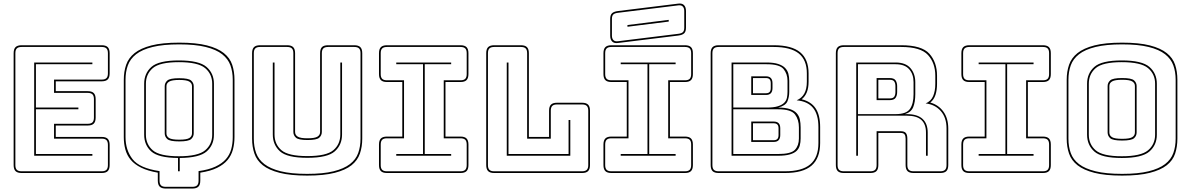

<svg xmlns="http://www.w3.org/2000/svg" viewBox="-20 -992 6887 1112"><path d="M105 10Q81 10 70 -1Q59 -12 59 -36V-684Q59 -708 70 -719Q81 -730 105 -730H569Q593 -730 604 -719Q615 -708 615 -684V-567Q615 -543 604 -532Q593 -521 569 -521H303V-464H488Q512 -464 523 -453Q534 -442 534 -418V-311Q534 -287 523 -276Q512 -265 488 -265H303V-199H569Q593 -199 604 -188Q615 -177 615 -153V-36Q615 -12 604 -1Q593 10 569 10ZM569 0Q588 0 596.5 -8.5Q605 -17 605 -36V-153Q605 -172 596.5 -180.5Q588 -189 569 -189H293V-275H488Q507 -275 515.5 -283.5Q524 -292 524 -311V-418Q524 -437 515.5 -445.5Q507 -454 488 -454H293V-531H569Q588 -531 596.5 -539.5Q605 -548 605 -567V-684Q605 -703 596.5 -711.5Q588 -720 569 -720H105Q86 -720 77.5 -711.5Q69 -703 69 -684V-36Q69 -17 77.5 -8.5Q86 0 105 0ZM515 -100V-90H178V-630H515V-620H188V-369H434V-359H188V-100Z M940 100Q916 100 905 89Q894 78 894 54V8Q836 -2 797.5 -21Q759 -40 737 -66.5Q715 -93 706 -126.5Q697 -160 697 -198V-530Q697 -577 710.5 -616.5Q724 -656 759.5 -684.5Q795 -713 857.5 -729Q920 -745 1018 -745Q1116 -745 1178.5 -729Q1241 -713 1276.5 -684.5Q1312 -656 1325 -616.5Q1338 -577 1338 -530V-198Q1338 -160 1329 -126Q1320 -92 1298 -65.5Q1276 -39 1237.5 -20Q1199 -1 1140 8V54Q1140 78 1129 89Q1118 100 1094 100ZM1094 90Q1113 90 1121.5 81.5Q1130 73 1130 54V-1Q1189 -9 1227.5 -27Q1266 -45 1288 -70Q1310 -95 1319 -127.5Q1328 -160 1328 -198V-530Q1328 -576 1314.5 -613.5Q1301 -651 1266.5 -678Q1232 -705 1171.5 -720Q1111 -735 1018 -735Q925 -735 864 -720Q803 -705 768.5 -678Q734 -651 720.5 -613.5Q707 -576 707 -530V-198Q707 -123 747.5 -70.5Q788 -18 904 -1V54Q904 73 912.5 81.5Q921 90 940 90ZM1011 0V-77Q897 -78 856 -115Q815 -152 815 -212V-507Q815 -567 857 -604.5Q899 -642 1016 -642Q1133 -642 1176 -604.5Q1219 -567 1219 -507V-212Q1219 -152 1177 -115Q1135 -78 1021 -77V0ZM825 -212Q825 -156 865 -121.5Q905 -87 1016 -87Q1127 -87 1168 -121.5Q1209 -156 1209 -212V-507Q1209 -563 1168 -597.5Q1127 -632 1016 -632Q905 -632 865 -597.5Q825 -563 825 -507ZM934 -220V-493Q934 -512 949 -525.5Q964 -539 1018 -539Q1072 -539 1087 -525.5Q1102 -512 1102 -493V-220Q1102 -200 1087 -186.5Q1072 -173 1018 -173Q964 -173 949 -186.5Q934 -200 934 -220ZM944 -493V-220Q944 -202 959.5 -192.5Q975 -183 1018 -183Q1061 -183 1076.5 -192.5Q1092 -202 1092 -220V-493Q1092 -510 1076.5 -519.5Q1061 -529 1018 -529Q976 -529 960 -519.5Q944 -510 944 -493Z M2078 -684V-189Q2078 -142 2064.5 -102.5Q2051 -63 2016 -35Q1981 -7 1918.5 9Q1856 25 1759 25Q1662 25 1599.5 9Q1537 -7 1502 -35Q1467 -63 1453.5 -102.5Q1440 -142 1440 -189V-684Q1440 -708 1451 -719Q1462 -730 1486 -730H1643Q1667 -730 1678 -719Q1689 -708 1689 -684V-228Q1689 -210 1704.5 -200.5Q1720 -191 1761 -191Q1803 -191 1818.5 -200.5Q1834 -210 1834 -228V-684Q1834 -708 1844.5 -719Q1855 -730 1880 -730H2032Q2056 -730 2067 -719Q2078 -708 2078 -684ZM2068 -189V-684Q2068 -703 2059.5 -711.5Q2051 -720 2032 -720H1880Q1861 -720 1852.5 -711.5Q1844 -703 1844 -684V-228Q1844 -208 1829 -194.5Q1814 -181 1761 -181Q1709 -181 1694 -194.5Q1679 -208 1679 -228V-684Q1679 -703 1670.5 -711.5Q1662 -720 1643 -720H1486Q1467 -720 1458.5 -711.5Q1450 -703 1450 -684V-189Q1450 -143 1463.5 -105.5Q1477 -68 1511.5 -41.5Q1546 -15 1606 0Q1666 15 1759 15Q1852 15 1912 0Q1972 -15 2006.5 -41.5Q2041 -68 2054.5 -105.5Q2068 -143 2068 -189ZM1560 -630H1570V-213Q1570 -157 1609.5 -122.5Q1649 -88 1760 -88Q1871 -88 1911 -122.5Q1951 -157 1951 -213V-630H1961V-213Q1961 -153 1919 -115.5Q1877 -78 1760 -78Q1643 -78 1601.5 -115.5Q1560 -153 1560 -213Z M2221 10Q2197 10 2186 -1Q2175 -12 2175 -36V-155Q2175 -179 2186 -190Q2197 -201 2221 -201H2310V-517H2221Q2197 -517 2186 -528Q2175 -539 2175 -563V-684Q2175 -708 2186 -719Q2197 -730 2221 -730H2647Q2671 -730 2682 -719Q2693 -708 2693 -684V-563Q2693 -539 2682 -528Q2671 -517 2647 -517H2560V-201H2647Q2671 -201 2682 -190Q2693 -179 2693 -155V-36Q2693 -12 2682 -1Q2671 10 2647 10ZM2221 0H2647Q2666 0 2674.5 -8.5Q2683 -17 2683 -36V-155Q2683 -174 2674.5 -182.5Q2666 -191 2647 -191H2550V-527H2647Q2666 -527 2674.5 -535.5Q2683 -544 2683 -563V-684Q2683 -703 2674.5 -711.5Q2666 -720 2647 -720H2221Q2202 -720 2193.5 -711.5Q2185 -703 2185 -684V-563Q2185 -544 2193.5 -535.5Q2202 -527 2221 -527H2320V-191H2221Q2202 -191 2193.5 -182.5Q2185 -174 2185 -155V-36Q2185 -17 2193.5 -8.5Q2202 0 2221 0ZM2593 -90H2275V-100H2430V-620H2275V-630H2593V-620H2440V-100H2593Z M2842 10Q2818 10 2807 -1Q2796 -12 2796 -36V-684Q2796 -708 2807 -719Q2818 -730 2842 -730H2997Q3021 -730 3032 -719Q3043 -708 3043 -684V-199H3160V-351Q3160 -375 3171 -386Q3182 -397 3206 -397H3351Q3375 -397 3386 -386Q3397 -375 3397 -351V-36Q3397 -12 3386 -1Q3375 10 3351 10ZM3351 0Q3370 0 3378.5 -8.5Q3387 -17 3387 -36V-351Q3387 -370 3378.5 -378.5Q3370 -387 3351 -387H3206Q3187 -387 3178.5 -378.5Q3170 -370 3170 -351V-189H3033V-684Q3033 -703 3024.5 -711.5Q3016 -720 2997 -720H2842Q2823 -720 2814.5 -711.5Q2806 -703 2806 -684V-36Q2806 -17 2814.5 -8.5Q2823 0 2842 0ZM2915 -90V-630H2925V-100H3273V-297H3283V-90Z M3521 10Q3497 10 3486 -1Q3475 -12 3475 -36V-155Q3475 -179 3486 -190Q3497 -201 3521 -201H3610V-517H3521Q3497 -517 3486 -528Q3475 -539 3475 -563V-684Q3475 -708 3486 -719Q3497 -730 3521 -730H3947Q3971 -730 3982 -719Q3993 -708 3993 -684V-563Q3993 -539 3982 -528Q3971 -517 3947 -517H3860V-201H3947Q3971 -201 3982 -190Q3993 -179 3993 -155V-36Q3993 -12 3982 -1Q3971 10 3947 10ZM3521 0H3947Q3966 0 3974.5 -8.5Q3983 -17 3983 -36V-155Q3983 -174 3974.5 -182.5Q3966 -191 3947 -191H3850V-527H3947Q3966 -527 3974.5 -535.5Q3983 -544 3983 -563V-684Q3983 -703 3974.5 -711.5Q3966 -720 3947 -720H3521Q3502 -720 3493.5 -711.5Q3485 -703 3485 -684V-563Q3485 -544 3493.5 -535.5Q3502 -527 3521 -527H3620V-191H3521Q3502 -191 3493.5 -182.5Q3485 -174 3485 -155V-36Q3485 -17 3493.5 -8.5Q3502 0 3521 0ZM3893 -90H3575V-100H3730V-620H3575V-630H3893V-620H3740V-100H3893ZM3559 -743Q3537 -740 3525.5 -751.5Q3514 -763 3514 -786V-882Q3514 -905 3524.5 -915Q3535 -925 3559 -928L3908 -971Q3930 -974 3941.5 -962.5Q3953 -951 3953 -928V-832Q3953 -809 3942.5 -799Q3932 -789 3908 -786ZM3907 -796Q3926 -798 3934.5 -805.5Q3943 -813 3943 -832V-928Q3943 -945 3934.5 -954Q3926 -963 3909 -961L3560 -918Q3541 -916 3532.5 -908.5Q3524 -901 3524 -882V-786Q3524 -769 3532.5 -760Q3541 -751 3558 -753ZM3614 -847 3853 -877V-867L3614 -837Z M4142 10Q4118 10 4107 -1Q4096 -12 4096 -36V-684Q4096 -708 4107 -719Q4118 -730 4142 -730H4461Q4565 -730 4614 -689.5Q4663 -649 4663 -567V-519Q4663 -483 4653 -458Q4643 -433 4623 -417Q4677 -404 4703.5 -365Q4730 -326 4730 -256V-164Q4730 -76 4680.5 -33Q4631 10 4526 10ZM4526 0Q4625 0 4672.5 -40Q4720 -80 4720 -164V-256Q4720 -329 4689 -367Q4658 -405 4594 -411Q4624 -424 4638.5 -450.5Q4653 -477 4653 -519V-567Q4653 -645 4606 -682.5Q4559 -720 4461 -720H4142Q4123 -720 4114.5 -711.5Q4106 -703 4106 -684V-36Q4106 -17 4114.5 -8.5Q4123 0 4142 0ZM4486 -90H4217V-630H4420Q4461 -630 4487 -621.5Q4513 -613 4527 -598.5Q4541 -584 4546 -565Q4551 -546 4551 -524V-460Q4551 -430 4540.5 -405Q4530 -380 4487 -369Q4528 -369 4554 -360.5Q4580 -352 4594 -336.5Q4608 -321 4612.5 -300Q4617 -279 4617 -254V-190Q4617 -168 4612 -149.5Q4607 -131 4593.5 -118Q4580 -105 4554 -97.5Q4528 -90 4486 -90ZM4420 -620H4227V-369H4420Q4461 -369 4485 -376.5Q4509 -384 4521.5 -396.5Q4534 -409 4537.5 -425.5Q4541 -442 4541 -460V-524Q4541 -564 4518 -592Q4495 -620 4420 -620ZM4331 -550H4416Q4435 -550 4444.5 -540Q4454 -530 4454 -510V-482Q4454 -462 4444.5 -452Q4435 -442 4416 -442H4331ZM4416 -540H4341V-452H4416Q4431 -452 4437.5 -459.5Q4444 -467 4444 -482V-510Q4444 -525 4437.5 -532.5Q4431 -540 4416 -540ZM4487 -359H4227V-100H4486Q4561 -100 4584 -124.5Q4607 -149 4607 -190V-254Q4607 -299 4584.5 -329Q4562 -359 4487 -359ZM4331 -288H4461Q4480 -288 4489.5 -278.5Q4499 -269 4499 -249V-210Q4499 -190 4489.5 -180Q4480 -170 4461 -170H4331ZM4461 -278H4341V-180H4461Q4476 -180 4482.5 -187.5Q4489 -195 4489 -210V-249Q4489 -264 4482 -271Q4475 -278 4461 -278Z M5167 -620H4949V-331H5167Q5229 -331 5250 -361Q5271 -391 5271 -446V-516Q5271 -562 5245.5 -591Q5220 -620 5167 -620ZM5057 -540H5132Q5158 -540 5167 -526.5Q5176 -513 5176 -493V-459Q5176 -439 5167 -425.5Q5158 -412 5132 -412H5057ZM5132 -530H5067V-422H5132Q5153 -422 5159.5 -432.5Q5166 -443 5166 -459V-493Q5166 -509 5159.5 -519.5Q5153 -530 5132 -530ZM4949 -90H4939V-630H5167Q5225 -630 5253 -597.5Q5281 -565 5281 -516V-447Q5281 -401 5269 -371.5Q5257 -342 5221 -331H5232Q5293 -331 5323 -303.5Q5353 -276 5353 -224V-90H5343V-224Q5343 -273 5316 -297.5Q5289 -322 5232 -322H4949ZM5021 0Q5040 0 5048.5 -8.5Q5057 -17 5057 -36V-232H5197Q5218 -232 5226.5 -221.5Q5235 -211 5235 -189V-36Q5235 -17 5243.5 -8.5Q5252 0 5271 0H5426Q5445 0 5453.5 -8.5Q5462 -17 5462 -36V-248Q5462 -311 5428.5 -349Q5395 -387 5341 -393Q5372 -406 5384.5 -435.5Q5397 -465 5397 -507V-553Q5397 -627 5354.5 -673.5Q5312 -720 5200 -720H4867Q4848 -720 4839.5 -711.5Q4831 -703 4831 -684V-36Q4831 -17 4839.5 -8.5Q4848 0 4867 0ZM5021 10H4867Q4843 10 4832 -1Q4821 -12 4821 -36V-684Q4821 -708 4832 -719Q4843 -730 4867 -730H5200Q5319 -730 5363 -680.5Q5407 -631 5407 -553V-507Q5407 -470 5398 -442.5Q5389 -415 5368 -398Q5415 -385 5443.5 -346Q5472 -307 5472 -248V-36Q5472 -12 5461 -1Q5450 10 5426 10H5271Q5247 10 5236 -1Q5225 -12 5225 -36V-189Q5225 -205 5219 -213.5Q5213 -222 5197 -222H5067V-36Q5067 -12 5056 -1Q5045 10 5021 10Z M5594 10Q5570 10 5559 -1Q5548 -12 5548 -36V-155Q5548 -179 5559 -190Q5570 -201 5594 -201H5683V-517H5594Q5570 -517 5559 -528Q5548 -539 5548 -563V-684Q5548 -708 5559 -719Q5570 -730 5594 -730H6020Q6044 -730 6055 -719Q6066 -708 6066 -684V-563Q6066 -539 6055 -528Q6044 -517 6020 -517H5933V-201H6020Q6044 -201 6055 -190Q6066 -179 6066 -155V-36Q6066 -12 6055 -1Q6044 10 6020 10ZM5594 0H6020Q6039 0 6047.5 -8.5Q6056 -17 6056 -36V-155Q6056 -174 6047.5 -182.5Q6039 -191 6020 -191H5923V-527H6020Q6039 -527 6047.5 -535.5Q6056 -544 6056 -563V-684Q6056 -703 6047.5 -711.5Q6039 -720 6020 -720H5594Q5575 -720 5566.5 -711.5Q5558 -703 5558 -684V-563Q5558 -544 5566.5 -535.5Q5575 -527 5594 -527H5693V-191H5594Q5575 -191 5566.5 -182.5Q5558 -174 5558 -155V-36Q5558 -17 5566.5 -8.5Q5575 0 5594 0ZM5966 -90H5648V-100H5803V-620H5648V-630H5966V-620H5813V-100H5966Z M6799 -530V-189Q6799 -142 6786 -102.5Q6773 -63 6737.5 -35Q6702 -7 6639.5 9Q6577 25 6479 25Q6381 25 6318.5 9Q6256 -7 6220.5 -35Q6185 -63 6171.5 -102.5Q6158 -142 6158 -189V-530Q6158 -577 6171.5 -616.5Q6185 -656 6220.5 -684.5Q6256 -713 6318.5 -729Q6381 -745 6479 -745Q6577 -745 6639.5 -729Q6702 -713 6737.5 -684.5Q6773 -656 6786 -616.5Q6799 -577 6799 -530ZM6789 -189V-530Q6789 -576 6775.5 -613.5Q6762 -651 6727.5 -678Q6693 -705 6632.5 -720Q6572 -735 6479 -735Q6386 -735 6325 -720Q6264 -705 6229.5 -678Q6195 -651 6181.5 -613.5Q6168 -576 6168 -530V-189Q6168 -143 6181.5 -105.5Q6195 -68 6229.5 -41.5Q6264 -15 6325 0Q6386 15 6479 15Q6572 15 6632.5 0Q6693 -15 6727.5 -41.5Q6762 -68 6775.5 -105.5Q6789 -143 6789 -189ZM6680 -212Q6680 -152 6637 -114.5Q6594 -77 6477 -77Q6360 -77 6318 -114.5Q6276 -152 6276 -212V-507Q6276 -567 6318 -604.5Q6360 -642 6477 -642Q6594 -642 6637 -604.5Q6680 -567 6680 -507ZM6286 -212Q6286 -156 6326 -121.5Q6366 -87 6477 -87Q6588 -87 6629 -121.5Q6670 -156 6670 -212V-507Q6670 -563 6629 -597.5Q6588 -632 6477 -632Q6366 -632 6326 -597.5Q6286 -563 6286 -507ZM6395 -225V-494Q6395 -513 6410 -526.5Q6425 -540 6479 -540Q6533 -540 6548 -526.5Q6563 -513 6563 -494V-225Q6563 -205 6548 -191.5Q6533 -178 6479 -178Q6425 -178 6410 -191.5Q6395 -205 6395 -225ZM6405 -494V-225Q6405 -207 6420.5 -197.5Q6436 -188 6479 -188Q6522 -188 6537.5 -197.5Q6553 -207 6553 -225V-494Q6553 -511 6537.5 -520.5Q6522 -530 6479 -530Q6437 -530 6421 -520.5Q6405 -511 6405 -494Z"/></svg>

Font: Bungee Outline
Style: Regular
Weight: 400
Designer: David Jonathan Ross
Foundry: David Jonathan Ross
Version: Version 1.001;PS 1.0;hotconv 1.0.72;makeotf.lib2.5.5900